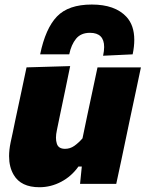

<svg xmlns="http://www.w3.org/2000/svg" viewBox="-20 -790 626 825"><path d="M149.5 14.5Q70 14.5 39 -38.5Q19 -72 19 -119Q19 -146 25.5 -177.5Q30 -199.5 35 -221.5Q39.5 -243.5 45.5 -272.5Q61 -345 72 -396.5Q83 -448 94 -500.5L281.5 -506Q271 -454 260.2 -402.5Q249.5 -351 238 -296.5L224.5 -231Q220.5 -213 220.5 -198Q220.5 -184.5 224 -173.5Q230.5 -150.5 259.5 -150.5Q281 -150.5 299 -163Q317 -175.5 334.5 -195.5L355.5 -296.5Q367.5 -351 377.5 -399.5Q387.5 -448 399 -500.5H585.5Q574.5 -448 563.5 -396.2Q552.5 -344.5 537 -272L525 -214.5Q512 -152.5 501.5 -102.5Q490.5 -52.5 479.5 0H324L331.5 -74.5H317Q287.5 -32.5 243 -9Q198.5 14.5 149.5 14.5ZM423 -550.5Q427.5 -571.5 427.5 -588Q427.5 -649 366.5 -649Q327.5 -649 306.8 -623.5Q286 -598 277.5 -556.5H152.5Q175.5 -668 224.8 -719.2Q274 -770.5 374.5 -770.5Q474 -770.5 523 -718Q557 -681.5 557 -618.5Q557 -590 550 -556.5Z"/></svg>

Font: Heraclito ExtraBold
Style: Italic
Weight: 800
Italic angle: -12°
Designer: Kostas Bartsokas (font) & Cristiano Sobral (main changes)
Foundry: Kostas Bartsokas (font) & Cristiano Sobral (main changes)
Version: Version 1.00;July 8, 2020;FontCreator 13.0.0.2655 64-bit